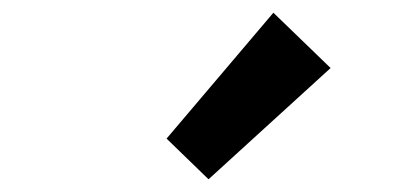

<svg xmlns="http://www.w3.org/2000/svg" viewBox="-20 -929 660 302"><path d="M308 -647 242 -711 410 -909 500 -822Z"/></svg>

Font: Noto Sans HK Thin SemiBold
Style: Regular
Weight: 600
Version: Version 2.004-H2;hotconv 1.0.118;makeotfexe 2.5.65603